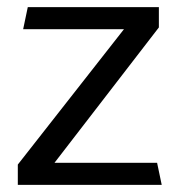

<svg xmlns="http://www.w3.org/2000/svg" viewBox="-20 -516 504 539"><path d="M30 3H434L421 -59H133L426 -439V-496H58L45 -434H328L30 -54Z"/></svg>

Font: All Genders v4 Light
Style: Regular
Weight: 300
Designer: Rassam Alawdi
Foundry: Rassam Art
Version: Version 3.100;FEAKit 1.0